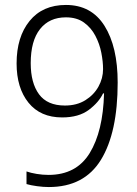

<svg xmlns="http://www.w3.org/2000/svg" viewBox="-20 -744 553 775"><path d="M455 -411Q455 -209 387.5 -99Q320 11 177 11Q155 11 129.5 7.5Q104 4 87 -1V-52Q104 -46 128 -42Q152 -38 176 -38Q288 -38 342 -126Q396 -214 400 -367H396Q379 -331 338.5 -300.5Q298 -270 231 -270Q143 -270 95 -329.5Q47 -389 47 -488Q47 -595 99.5 -659.5Q152 -724 246 -724Q349 -724 402 -639.5Q455 -555 455 -411ZM246 -674Q179 -674 141.5 -626.5Q104 -579 104 -489Q104 -409 137.5 -363.5Q171 -318 242 -318Q290 -318 324.5 -339.5Q359 -361 377.5 -394.5Q396 -428 396 -465Q396 -495 389 -531Q382 -567 365 -599.5Q348 -632 319 -653Q290 -674 246 -674Z"/></svg>

Font: Noto Sans Thai Looped SemiCondensed Light
Style: Regular
Weight: 300
Width: 4
Designer: Sasikarn Vongin, Ben Mitchell
Foundry: The Fontpad Ltd
Version: Version 1.001; ttfautohint (v1.8.4.7-5d5b)